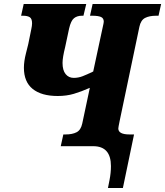

<svg xmlns="http://www.w3.org/2000/svg" viewBox="-20 -734 829 964"><path d="M537 100Q537 0 448 0H285L298 -59H310Q343 -59 364.5 -70Q386 -81 393 -114L431 -293Q388 -274 351 -263Q314 -252 270 -252Q188 -252 144 -287.5Q100 -323 100 -394Q100 -426 110.5 -467Q121 -508 122 -513L137 -587Q141 -605 141 -617Q141 -640 129.5 -647.5Q118 -655 95 -655H86L99 -714H413L399 -655H391Q367 -655 351.5 -642.5Q336 -630 327 -591L307 -497Q294 -445 294 -418Q294 -381 309.5 -362Q325 -343 350 -343Q373 -343 394 -351Q415 -359 448 -375L495 -594Q501 -620 501 -625Q501 -643 486.5 -649Q472 -655 444 -655H432L445 -714H789L776 -655H764Q730 -655 708.5 -644Q687 -633 680 -600L581 -128Q574 -94 574 -89Q574 -59 630 -59H653L597 210H522Q523 205 530 169.5Q537 134 537 100Z"/></svg>

Font: Noto Serif NarrowBlack
Style: Italic
Weight: 900
Width: 4
Italic angle: -12°
Designer: Monotype Design Team
Foundry: Monotype Imaging Inc.
Version: Version 1.001